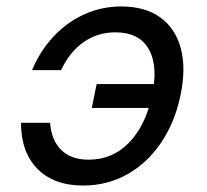

<svg xmlns="http://www.w3.org/2000/svg" viewBox="-20 -562 640 594"><path d="M237 12Q147 12 96 -39.5Q45 -91 45 -182H135Q139 -128 169.5 -98Q200 -68 254 -68Q328 -68 379 -120.5Q430 -173 450 -265Q470 -357 440.5 -409.5Q411 -462 337 -462Q282 -462 238.5 -431.5Q195 -401 169 -345H79Q105 -406 146.5 -450Q188 -494 241.5 -518Q295 -542 355 -542Q429 -542 476 -508Q523 -474 539.5 -412Q556 -350 538 -265Q520 -181 477 -118.5Q434 -56 372.5 -22Q311 12 237 12ZM264 -228 279 -302H515L500 -228Z"/></svg>

Font: Geist Mono
Style: Italic
Weight: 400
Italic angle: -12°
Monospace: yes
Designer: Basement.studio, Andrés Briganti, Mateo Zaragoza
Foundry: Basement.studio, Vercel, Andrés Briganti, Guido Ferreyra, Mateo Zaragoza
Version: Version 1.500